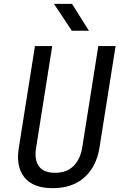

<svg xmlns="http://www.w3.org/2000/svg" viewBox="-20 -970 640 1000"><path d="M254 10Q152 10 107 -46.5Q62 -103 78 -200L162 -730H252L168 -200Q158 -140 182 -105Q206 -70 267 -70Q327 -70 362.5 -105Q398 -140 408 -200L492 -730H582L498 -200Q482 -102 419.5 -46Q357 10 254 10ZM354 -810 261 -950H355L443 -810Z"/></svg>

Font: JetBrains Mono NL
Style: Italic
Weight: 400
Italic angle: -9°
Monospace: yes
Designer: Philipp Nurullin, Konstantin Bulenkov
Foundry: JetBrains
Version: Version 2.305; ttfautohint (v1.8.4.7-5d5b)